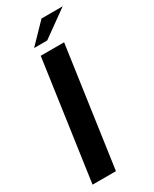

<svg xmlns="http://www.w3.org/2000/svg" viewBox="-191 -776 660 825"><g transform="rotate(-30 139.5 -364.0)"><path d="M7 0 91 -591H207L123 0ZM83 -634 174 -728H279L148 -634Z"/></g></svg>

Font: Alumni Sans
Style: Bold Italic
Weight: 700
Italic angle: -8°
Designer: Robert E. Leuschke
Foundry: Robert E. Leuschke
Version: Version 1.016